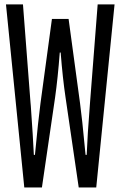

<svg xmlns="http://www.w3.org/2000/svg" viewBox="-20 -805 540 861"><path d="M6.8 -785.2H83L116.7 -346.2L118.2 -329.6Q128.4 -185.5 131.8 -110.4H136.7Q151.4 -266.1 161.6 -342.3L212.9 -720.2H287.6L338.9 -342.3Q347.7 -278.8 361.8 -129.4L363.8 -110.4H368.7Q372.1 -197.3 383.8 -346.2L418 -785.2H493.7L411.6 35.6H333L273.9 -368.2Q261.2 -453.1 252 -569.3H248Q239.3 -454.6 227.1 -368.2L168 35.6H88.9Z"/></svg>

Font: BIZ UDGothic
Style: Regular
Weight: 400
Monospace: yes
Designer: TypeBank Co., Ltd.
Foundry: Morisawa Inc.
Version: Version 1.05